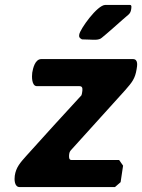

<svg xmlns="http://www.w3.org/2000/svg" viewBox="-20 -760 577 780"><path d="M40 -46C38 -31 38 0 60 0H447L470 -20L480 -87L464 -110H270C259 -110 260 -125 261 -133C262 -141 264 -146 271 -153L488 -393C517 -426 529 -441 535 -479C537 -491 543 -520 520 -520H148C122 -520 114 -482 111 -465C109 -450 108 -410 130 -410H303C318 -410 315 -395 314 -387C314 -385 312 -375 311 -373C277 -337 120 -164 87 -127C62 -99 45 -80 40 -46ZM302 -620C300 -610 302 -606 313 -600C318 -600 341 -599 346 -599C355 -599 382 -595 394 -607C407 -617 466 -669 478 -680C501 -701 510 -702 513 -723C513 -726 517 -740 508 -740H408C375 -740 305 -641 302 -620Z"/></svg>

Font: Asimov Print
Style: CIt
Weight: 500
Designer: Google
Version: Version 2.000980: 2014